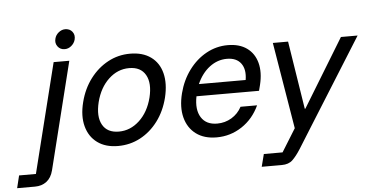

<svg xmlns="http://www.w3.org/2000/svg" viewBox="-184 -790 2129 1098"><g transform="rotate(-5 880.0 -241.0)"><path d="M-128.3 200 -110.8 128.3H-14.2L142.5 -500H232.5L79.2 115.8Q68.3 158.3 40.8 179.2Q13.3 200 -25.8 200ZM212.5 -568.3Q186.7 -568.3 172.1 -587.9Q157.5 -607.5 164.2 -632.5Q169.2 -653.3 186.7 -667.5Q204.2 -681.7 224.2 -681.7Q250.8 -681.7 265.4 -662.9Q280 -644.2 273.3 -617.5Q267.5 -596.7 250.4 -582.5Q233.3 -568.3 212.5 -568.3Z M468.3 10Q396.7 10 350 -24.2Q303.3 -58.3 287.1 -118.8Q270.8 -179.2 290.8 -257.5Q310 -333.3 352.9 -390Q395.8 -446.7 454.6 -478.3Q513.3 -510 581.7 -510Q654.2 -510 700.8 -476.2Q747.5 -442.5 762.9 -382.1Q778.3 -321.7 759.2 -242.5Q740 -165.8 697.5 -109.2Q655 -52.5 596.2 -21.2Q537.5 10 468.3 10ZM480 -71.7Q545.8 -71.7 597.9 -120Q650 -168.3 670.8 -250Q690.8 -331.7 663.3 -380Q635.8 -428.3 569.2 -428.3Q503.3 -428.3 451.7 -380Q400 -331.7 379.2 -250Q359.2 -168.3 386.2 -120Q413.3 -71.7 480 -71.7Z M1034.2 10Q962.5 10 916.2 -24.6Q870 -59.2 854.2 -119.6Q838.3 -180 858.3 -259.2Q877.5 -333.3 919.6 -390Q961.7 -446.7 1019.2 -478.3Q1076.7 -510 1142.5 -510Q1209.2 -510 1252.1 -479.2Q1295 -448.3 1309.6 -393.3Q1324.2 -338.3 1306.7 -266.7L1298.3 -234.2H939.2Q924.2 -158.3 952.5 -113.3Q980.8 -68.3 1044.2 -68.3Q1089.2 -68.3 1126.7 -90.8Q1164.2 -113.3 1185 -152.5H1280Q1245 -76.7 1179.2 -33.3Q1113.3 10 1034.2 10ZM959.2 -302.5H1227.5Q1237.5 -362.5 1211.7 -397.5Q1185.8 -432.5 1130.8 -432.5Q1076.7 -432.5 1031.2 -397.9Q985.8 -363.3 959.2 -302.5Z M1275.8 200 1294.2 128.3H1401.7L1483.3 -3.3L1400.8 -500H1488.3L1550 -109.2H1553.3L1791.7 -500H1887.5L1574.2 0L1500.8 117.5Q1475.8 156.7 1453.3 178.3Q1430.8 200 1390.8 200Z"/></g></svg>

Font: Funnel Sans
Style: Italic
Weight: 400
Italic angle: -14.036°
Version: Version 1.000; Beta; Release 5; Build 24; ttfautohint (v1.8.